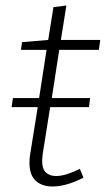

<svg xmlns="http://www.w3.org/2000/svg" viewBox="-20 -670 384 697"><path d="M22 -281 27 -314H122L149 -489H56L60 -517L155 -525L174 -644L221 -650L201 -525H344L339 -489H195L168 -314H307L303 -281H162L135 -111Q135 -106 134 -100Q133 -94 133 -87Q133 -56 147 -43.5Q161 -31 183 -31Q202 -31 224 -38Q246 -45 270 -57L283 -25Q220 7 171 7Q132 7 109.5 -14Q87 -35 87 -79Q87 -87 87.5 -93.5Q88 -100 89 -107L117 -281Z"/></svg>

Font: Bitter Light
Style: Italic
Weight: 300
Italic angle: -9°
Designer: Sol Matas, and Bitter project Authors
Foundry: Sol Matas
Version: Version 2.001